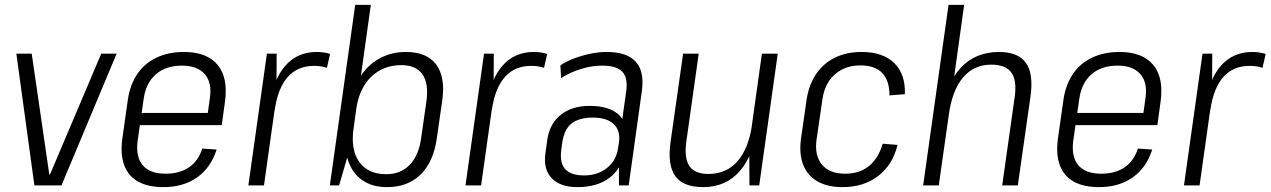

<svg xmlns="http://www.w3.org/2000/svg" viewBox="-20 -760 5208 787"><path d="M47 -540H110L182 -45H185L395 -540H458L232 0H121Z M650 7Q587 7 546.5 -15.5Q506 -38 489.5 -82Q473 -126 481 -189L504 -351Q513 -413 543 -457Q573 -501 622 -524Q671 -547 734 -547Q828 -547 872 -494Q916 -441 902 -342L889 -247H541L548 -297H843L828 -270L840 -356Q850 -421 819.5 -456Q789 -491 726 -491Q660 -491 619 -455.5Q578 -420 569 -355L544 -182Q536 -116 565.5 -82Q595 -48 659 -48Q716 -48 754.5 -74Q793 -100 809 -151L868 -147Q844 -72 787.5 -32.5Q731 7 650 7Z M1074 -540H1114L1113 -362L1062 0H998ZM1085 -326Q1100 -434 1149.5 -490.5Q1199 -547 1278 -547Q1292 -547 1306 -545Q1320 -543 1333 -539L1320 -482Q1297 -490 1267 -490Q1200 -490 1159.5 -444.5Q1119 -399 1106 -309Z M1566 7Q1506 7 1465 -21.5Q1424 -50 1406.5 -103Q1389 -156 1399 -228L1411 -316Q1421 -388 1453 -440Q1485 -492 1534 -519.5Q1583 -547 1644 -547Q1729 -547 1767.5 -496Q1806 -445 1793 -350L1770 -190Q1756 -95 1703.5 -44Q1651 7 1566 7ZM1436 -740H1500L1421 -175L1370 0H1332ZM1563 -46Q1622 -46 1659 -84Q1696 -122 1706 -192L1728 -346Q1738 -418 1711.5 -455.5Q1685 -493 1625 -493Q1576 -493 1537 -471.5Q1498 -450 1473 -409.5Q1448 -369 1440 -311L1429 -231Q1417 -145 1453 -95.5Q1489 -46 1563 -46Z M1964 -540H2004L2003 -362L1952 0H1888ZM1975 -326Q1990 -434 2039.5 -490.5Q2089 -547 2168 -547Q2182 -547 2196 -545Q2210 -543 2223 -539L2210 -482Q2187 -490 2157 -490Q2090 -490 2049.5 -444.5Q2009 -399 1996 -309Z M2517 -175 2547 -387Q2554 -442 2530.5 -466.5Q2507 -491 2448 -491Q2406 -491 2362 -477.5Q2318 -464 2280 -440L2277 -492Q2302 -509 2334.5 -521Q2367 -533 2401 -540Q2435 -547 2466 -547Q2550 -547 2586 -507Q2622 -467 2611 -387L2557 0H2517ZM2347 7Q2276 7 2241 -30Q2206 -67 2216 -134L2223 -185Q2232 -252 2278 -289Q2324 -326 2397 -326Q2476 -326 2515.5 -290.5Q2555 -255 2545 -188L2538 -136Q2528 -68 2477.5 -30.5Q2427 7 2347 7ZM2374 -41Q2430 -41 2468 -71.5Q2506 -102 2513 -151L2517 -175Q2524 -224 2496 -251Q2468 -278 2410 -278Q2354 -278 2323 -254Q2292 -230 2284 -171L2281 -148Q2273 -93 2296.5 -67Q2320 -41 2374 -41Z M2793 -178Q2784 -111 2806 -79Q2828 -47 2884 -47Q2958 -47 3003.5 -99.5Q3049 -152 3063 -251L3098 -316L3089 -255Q3071 -127 3013.5 -60Q2956 7 2862 7Q2781 7 2748.5 -37.5Q2716 -82 2728 -174L2780 -540H2844ZM3092 0H3052L3051 -168L3103 -540H3168Z M3433 7Q3372 7 3331 -16.5Q3290 -40 3272.5 -84Q3255 -128 3263 -190L3286 -350Q3295 -411 3324.5 -455.5Q3354 -500 3402 -523.5Q3450 -547 3511 -547Q3599 -547 3645.5 -501.5Q3692 -456 3689 -374L3626 -369Q3626 -430 3596 -461Q3566 -492 3506 -492Q3464 -492 3431 -475Q3398 -458 3377.5 -427Q3357 -396 3351 -352L3327 -188Q3318 -123 3349 -85.5Q3380 -48 3444 -48Q3503 -48 3542 -79.5Q3581 -111 3598 -171L3659 -166Q3639 -84 3579.5 -38.5Q3520 7 3433 7Z M4139 -361Q4149 -430 4125.5 -462.5Q4102 -495 4043 -495Q3972 -495 3927.5 -442.5Q3883 -390 3869 -289L3828 -224L3837 -285Q3856 -414 3916.5 -480.5Q3977 -547 4075 -547Q4153 -547 4185 -502.5Q4217 -458 4204 -365L4152 0H4088ZM3868 -740H3932L3879 -359L3828 0H3764Z M4485 7Q4422 7 4381.5 -15.5Q4341 -38 4324.5 -82Q4308 -126 4316 -189L4339 -351Q4348 -413 4378 -457Q4408 -501 4457 -524Q4506 -547 4569 -547Q4663 -547 4707 -494Q4751 -441 4737 -342L4724 -247H4376L4383 -297H4678L4663 -270L4675 -356Q4685 -421 4654.5 -456Q4624 -491 4561 -491Q4495 -491 4454 -455.5Q4413 -420 4404 -355L4379 -182Q4371 -116 4400.5 -82Q4430 -48 4494 -48Q4551 -48 4589.5 -74Q4628 -100 4644 -151L4703 -147Q4679 -72 4622.5 -32.5Q4566 7 4485 7Z M4909 -540H4949L4948 -362L4897 0H4833ZM4920 -326Q4935 -434 4984.5 -490.5Q5034 -547 5113 -547Q5127 -547 5141 -545Q5155 -543 5168 -539L5155 -482Q5132 -490 5102 -490Q5035 -490 4994.5 -444.5Q4954 -399 4941 -309Z"/></svg>

Font: Pathway Extreme SemiCondensed ExtraLight
Style: Italic
Weight: 250
Width: 4
Italic angle: -8°
Version: Version 1.001;gftools[0.9.26]